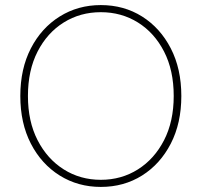

<svg xmlns="http://www.w3.org/2000/svg" viewBox="-20 -728 794 756"><path d="M377 8Q287 8 215 -37Q143 -82 101.5 -162.5Q60 -243 60 -350Q60 -457 101.5 -537.5Q143 -618 215 -663Q287 -708 377 -708Q468 -708 539.5 -663Q611 -618 652.5 -537.5Q694 -457 694 -350Q694 -243 652.5 -162.5Q611 -82 539.5 -37Q468 8 377 8ZM377 -20Q458 -20 523 -61Q588 -102 626 -176Q664 -250 664 -350Q664 -451 626 -525Q588 -599 523 -639.5Q458 -680 377 -680Q296 -680 231 -639.5Q166 -599 128 -525Q90 -451 90 -350Q90 -250 128 -176Q166 -102 231 -61Q296 -20 377 -20Z"/></svg>

Font: Fustat ExtraLight
Style: Regular
Weight: 250
Designer: Mohamed Gaber, Khaled Hosny, Laura Garcia Mut
Foundry: Kief Type Foundry, Alif Type Foundry, Hard Type Foundry
Version: Version 1.007